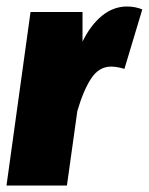

<svg xmlns="http://www.w3.org/2000/svg" viewBox="-23 -571 458 591"><path d="M415 -542 360 -359Q337 -366 319 -366Q282 -366 258 -330Q234 -294 215 -229L183 0H-3L71 -534H231V-443Q256 -494 291 -522.5Q326 -551 368 -551Q393 -551 415 -542Z"/></svg>

Font: Fira Sans Condensed Black
Style: Italic
Weight: 900
Width: 3
Italic angle: -8°
Designer: Carrois Corporate & Edenspiekermann AG
Foundry: Carrois Corporate GbR & Edenspiekermann AG
Version: Version 4.203